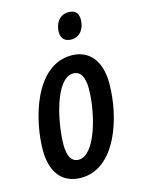

<svg xmlns="http://www.w3.org/2000/svg" viewBox="-115 -814 655 890"><g transform="rotate(-15 212.5 -368.5)"><path d="M284 -621C327 -621 350 -658 350 -699C350 -731 335 -747 302 -747C259 -747 236 -709 236 -669C236 -640 252 -621 284 -621ZM163 10C329 10 401 -217 401 -380C401 -487 350 -550 264 -550C86 -550 23 -298 23 -159C23 -51 74 10 163 10ZM173 -74C139 -74 122 -104 122 -158C122 -258 163 -467 251 -467C286 -467 303 -435 303 -381C303 -268 255 -74 173 -74Z"/></g></svg>

Font: Noto Sans UI Condensed Medium
Style: Italic
Weight: 500
Width: 3
Italic angle: -12°
Designer: Monotype Design Team
Foundry: Monotype Imaging Inc.
Version: Version 1.901